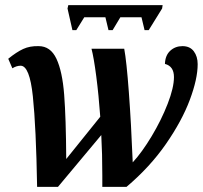

<svg xmlns="http://www.w3.org/2000/svg" viewBox="-20 -725 787 745"><path d="M60 -470Q44 -470 28 -460L12 -497Q44 -523 70 -535Q96 -547 130 -546Q176 -546 199 -497Q222 -448 229 -357.5Q236 -267 237 -108L369 -272Q363 -356 353.5 -429Q344 -502 335 -536H462Q471 -488 480 -367Q489 -246 495 -95Q531 -134 568.5 -196.5Q606 -259 630.5 -322Q655 -385 655 -426Q655 -468 620 -477Q621 -510 640.5 -528Q660 -546 688 -546Q717 -546 732 -526Q747 -506 747 -476Q747 -419 716.5 -337.5Q686 -256 624 -166.5Q562 -77 471 0H377V-44Q377 -129 373 -201L205 0H124Q120 -232 107.5 -351Q95 -470 60 -470ZM242 -692 245 -705H611L609 -692L557 -608H541L529 -658H447L417 -608H401L389 -658H307L276 -608H261Z"/></svg>

Font: Noto Serif Narrow
Style: Bold Italic
Weight: 700
Width: 4
Italic angle: -12°
Designer: Monotype Design Team
Foundry: Monotype Imaging Inc.
Version: Version 1.001